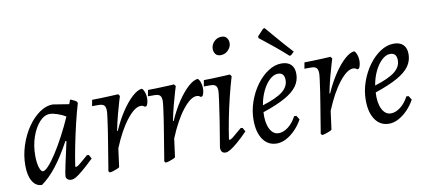

<svg xmlns="http://www.w3.org/2000/svg" viewBox="-66 -926 2602 1171"><g transform="rotate(-10 1235.5 -341.0)"><path d="M334 -60Q339 -60 345.5 -63.5Q352 -67 367.5 -80Q383 -93 413 -119L425 -118L438 -94Q394 -52 366.5 -29Q339 -6 323 3Q307 12 294 12Q280 12 271 4.5Q262 -3 262 -15Q262 -26 273.5 -81.5Q285 -137 305 -225L299 -227Q250 -137 205 -79.5Q160 -22 112 12Q75 12 53.5 -23.5Q32 -59 32 -122Q32 -184 51.5 -244.5Q71 -305 104 -353.5Q137 -402 178 -431Q219 -460 261 -460L361 -444L370 -469L375 -470L406 -455L414 -443Q398 -390 382 -322.5Q366 -255 352.5 -187.5Q339 -120 331 -64ZM133 -69Q146 -69 168.5 -93.5Q191 -118 218.5 -160.5Q246 -203 275 -257.5Q304 -312 331 -373Q308 -387 280 -396.5Q252 -406 233 -406Q199 -406 169 -373Q139 -340 120.5 -286.5Q102 -233 102 -171Q102 -127 111 -98Q120 -69 133 -69Z M525 0Q525 0 529 -23.5Q533 -47 539 -85Q545 -123 552.5 -167Q560 -211 566 -252Q572 -293 576 -323.5Q580 -354 580 -364Q580 -388 570.5 -398Q561 -408 537 -408H496L503 -446Q526 -446 553.5 -447Q581 -448 606.5 -449Q632 -450 648.5 -451Q665 -452 665 -452L674 -440Q674 -440 664.5 -409Q655 -378 642.5 -330.5Q630 -283 620 -233L624 -232Q653 -298 687 -348.5Q721 -399 754 -428.5Q787 -458 813 -460Q822 -454 828.5 -436.5Q835 -419 835 -400Q835 -386 833 -376.5Q831 -367 829 -361.5Q827 -356 825 -353.5Q823 -351 823 -351L813 -348Q808 -353 802 -355.5Q796 -358 788 -358Q751 -358 702 -296Q653 -234 609 -127L594 -14Q594 -11 581.5 -5.5Q569 0 554.5 4.5Q540 9 532 9Z M871 0Q871 0 875 -23.5Q879 -47 885 -85Q891 -123 898.5 -167Q906 -211 912 -252Q918 -293 922 -323.5Q926 -354 926 -364Q926 -388 916.5 -398Q907 -408 883 -408H842L849 -446Q872 -446 899.5 -447Q927 -448 952.5 -449Q978 -450 994.5 -451Q1011 -452 1011 -452L1020 -440Q1020 -440 1010.5 -409Q1001 -378 988.5 -330.5Q976 -283 966 -233L970 -232Q999 -298 1033 -348.5Q1067 -399 1100 -428.5Q1133 -458 1159 -460Q1168 -454 1174.5 -436.5Q1181 -419 1181 -400Q1181 -386 1179 -376.5Q1177 -367 1175 -361.5Q1173 -356 1171 -353.5Q1169 -351 1169 -351L1159 -348Q1154 -353 1148 -355.5Q1142 -358 1134 -358Q1097 -358 1048 -296Q999 -234 955 -127L940 -14Q940 -11 927.5 -5.5Q915 0 900.5 4.5Q886 9 878 9Z M1286 -60Q1294 -60 1308 -71Q1322 -82 1365 -119L1377 -118L1390 -94Q1355 -58 1327.5 -34.5Q1300 -11 1281 0.5Q1262 12 1250 12Q1220 12 1220 -23Q1235 -110 1246.5 -184Q1258 -258 1264.5 -307Q1271 -356 1271 -366Q1271 -389 1261.5 -398.5Q1252 -408 1229 -408H1188L1195 -446Q1216 -446 1245 -447Q1274 -448 1304 -449.5Q1334 -451 1357 -452L1366 -440Q1350 -387 1333.5 -320.5Q1317 -254 1304 -187Q1291 -120 1283 -64ZM1323 -578Q1301 -578 1291 -592Q1281 -606 1281 -623Q1281 -649 1300 -668.5Q1319 -688 1346 -688Q1368 -688 1378.5 -674Q1389 -660 1389 -643Q1389 -617 1369.5 -597.5Q1350 -578 1323 -578Z M1757 -386Q1757 -344 1733 -310.5Q1709 -277 1657 -248Q1605 -219 1519 -190Q1515 -126 1534.5 -87Q1554 -48 1589 -48Q1619 -48 1649 -71.5Q1679 -95 1699 -134L1713 -133L1728 -109Q1709 -74 1682 -46.5Q1655 -19 1625.5 -3.5Q1596 12 1567 12Q1513 12 1482 -32.5Q1451 -77 1451 -153Q1451 -211 1470.5 -266.5Q1490 -322 1522.5 -366.5Q1555 -411 1595.5 -437.5Q1636 -464 1678 -464Q1716 -464 1736.5 -444Q1757 -424 1757 -386ZM1646 -406Q1620 -406 1594.5 -382.5Q1569 -359 1550 -319.5Q1531 -280 1523 -232Q1610 -259 1648 -289Q1686 -319 1686 -360Q1686 -406 1646 -406ZM1567 -651 1605 -692 1615 -694Q1615 -694 1628 -678.5Q1641 -663 1663 -637.5Q1685 -612 1711.5 -581.5Q1738 -551 1765 -522L1745 -503L1736 -501Q1694 -539 1655.5 -570.5Q1617 -602 1592.5 -621Q1568 -640 1568 -640Z M1840 0Q1840 0 1844 -23.5Q1848 -47 1854 -85Q1860 -123 1867.5 -167Q1875 -211 1881 -252Q1887 -293 1891 -323.5Q1895 -354 1895 -364Q1895 -388 1885.5 -398Q1876 -408 1852 -408H1811L1818 -446Q1841 -446 1868.5 -447Q1896 -448 1921.5 -449Q1947 -450 1963.5 -451Q1980 -452 1980 -452L1989 -440Q1989 -440 1979.5 -409Q1970 -378 1957.5 -330.5Q1945 -283 1935 -233L1939 -232Q1968 -298 2002 -348.5Q2036 -399 2069 -428.5Q2102 -458 2128 -460Q2137 -454 2143.5 -436.5Q2150 -419 2150 -400Q2150 -386 2148 -376.5Q2146 -367 2144 -361.5Q2142 -356 2140 -353.5Q2138 -351 2138 -351L2128 -348Q2123 -353 2117 -355.5Q2111 -358 2103 -358Q2066 -358 2017 -296Q1968 -234 1924 -127L1909 -14Q1909 -11 1896.5 -5.5Q1884 0 1869.5 4.5Q1855 9 1847 9Z M2452 -386Q2452 -344 2428 -310.5Q2404 -277 2352 -248Q2300 -219 2214 -190Q2210 -126 2229.5 -87Q2249 -48 2284 -48Q2314 -48 2344 -71.5Q2374 -95 2394 -134L2408 -133L2423 -109Q2404 -74 2377 -46.5Q2350 -19 2320.5 -3.5Q2291 12 2262 12Q2208 12 2177 -32.5Q2146 -77 2146 -153Q2146 -211 2165.5 -266.5Q2185 -322 2217.5 -366.5Q2250 -411 2290.5 -437.5Q2331 -464 2373 -464Q2411 -464 2431.5 -444Q2452 -424 2452 -386ZM2341 -406Q2315 -406 2289.5 -382.5Q2264 -359 2245 -319.5Q2226 -280 2218 -232Q2305 -259 2343 -289Q2381 -319 2381 -360Q2381 -406 2341 -406Z"/></g></svg>

Font: Alegreya
Style: Italic
Weight: 400
Italic angle: -7°
Designer: Juan Pablo del Peral
Foundry: Huerta Tipografica
Version: Version 2.009